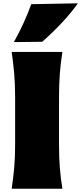

<svg xmlns="http://www.w3.org/2000/svg" viewBox="-20 -1152 496 1172"><path d="M51.3 0Q61 -65.4 66.7 -127.7Q72.3 -189.9 72.3 -269.5V-555.2Q72.3 -638.2 66.7 -702.6Q61 -767.1 51.3 -835H360.8Q350.1 -767.1 345.2 -702.6Q340.3 -638.2 340.3 -555.2V-269.5Q340.3 -189.9 345.2 -127.7Q350.1 -65.4 360.8 0ZM64.5 -895Q97.2 -953.1 123.5 -1011Q149.9 -1068.8 170.9 -1126.5L455.6 -1131.8Q412.1 -1070.8 356.2 -1011.5Q300.3 -952.1 237.8 -897Z"/></svg>

Font: Pinar DS1 Black
Style: Regular
Weight: 900
Designer: Amin Abedi
Version: Version 3.000